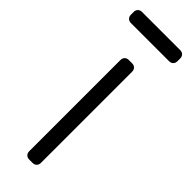

<svg xmlns="http://www.w3.org/2000/svg" viewBox="-243 -695 709 709"><g transform="rotate(45 111.5 -340.0)"><path d="M103 0Q93 0 87 -6Q81 -12 81 -22V-498Q81 -508 87 -514Q93 -520 103 -520H120Q130 -520 136 -514Q142 -508 142 -498V-22Q142 -12 136 -6Q130 0 120 0ZM12 -622Q2 -622 -4 -628Q-10 -634 -10 -644V-658Q-10 -668 -4 -674Q2 -680 12 -680H211Q221 -680 227 -674Q233 -668 233 -658V-644Q233 -634 227 -628Q221 -622 211 -622Z"/></g></svg>

Font: Rubik Light
Style: Regular
Weight: 300
Designer: Hubert and Fischer
Foundry: Hubert and Fischer
Version: Version 2.300;gftools[0.9.30]